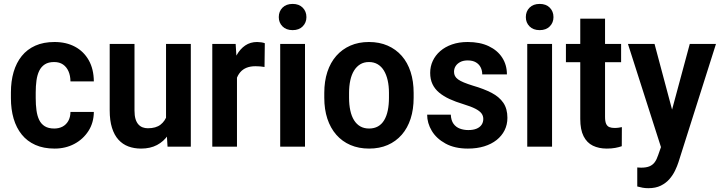

<svg xmlns="http://www.w3.org/2000/svg" viewBox="-20 -754 3708 987"><path d="M258.8 -93.3Q282.7 -93.3 301.3 -103Q319.8 -112.8 330.8 -131.8Q341.8 -150.9 342.3 -178.7H462.4Q461.9 -123 434.6 -80.6Q407.2 -38.1 362.1 -14.2Q316.9 9.8 260.7 9.8Q204.1 9.8 161.9 -9Q119.6 -27.8 91.8 -62.3Q64 -96.7 50 -144.3Q36.1 -191.9 36.1 -249.5V-278.8Q36.1 -336.4 50 -384Q64 -431.6 91.8 -466.1Q119.6 -500.5 161.6 -519.3Q203.6 -538.1 260.3 -538.1Q320.3 -538.1 365.5 -513.9Q410.6 -489.7 436.3 -444.3Q461.9 -398.9 462.4 -335.4H342.3Q341.8 -365.7 332 -387.7Q322.3 -409.7 304 -422.4Q285.6 -435.1 258.3 -435.1Q229 -435.1 210.4 -423.1Q191.9 -411.1 181.6 -389.9Q171.4 -368.7 167.5 -340.3Q163.6 -312 163.6 -278.8V-249.5Q163.6 -215.3 167.5 -186.8Q171.4 -158.2 181.4 -137.5Q191.4 -116.7 210.2 -105Q229 -93.3 258.8 -93.3Z M833.5 -125.5V-528.3H960.9V0H841.3ZM849.6 -234.9 888.2 -235.8Q888.2 -182.6 877.4 -137.7Q866.7 -92.8 844.2 -59.8Q821.8 -26.9 787.1 -8.5Q752.4 9.8 705.1 9.8Q669.4 9.8 639.9 -1.2Q610.4 -12.2 588.9 -35.9Q567.4 -59.6 555.7 -96.9Q543.9 -134.3 543.9 -187V-528.3H671.4V-186Q671.4 -160.2 676.5 -142.8Q681.6 -125.5 691.2 -114.7Q700.7 -104 713.1 -99.4Q725.6 -94.7 740.2 -94.7Q781.7 -94.7 805.4 -113.3Q829.1 -131.8 839.4 -163.6Q849.6 -195.3 849.6 -234.9Z M1198.2 -419.4V0H1071.3V-528.3H1191.4ZM1341.3 -531.7 1339.8 -409.7Q1330.1 -411.6 1317.4 -412.6Q1304.7 -413.6 1293.5 -413.6Q1267.1 -413.6 1247.6 -405.8Q1228 -397.9 1215.1 -382.8Q1202.1 -367.7 1195.3 -346.4Q1188.5 -325.2 1187 -297.9L1160.6 -301.8Q1160.6 -352.5 1169.7 -395.5Q1178.7 -438.5 1196.5 -470.5Q1214.4 -502.4 1240.7 -520.3Q1267.1 -538.1 1301.8 -538.1Q1311.5 -538.1 1323.2 -536.4Q1335 -534.7 1341.3 -531.7Z M1547.9 -528.3V0H1420.4V-528.3ZM1413.1 -666Q1413.1 -695.3 1432.1 -714.6Q1451.2 -733.9 1484.4 -733.9Q1517.1 -733.9 1536.1 -714.6Q1555.2 -695.3 1555.2 -666Q1555.2 -637.7 1536.1 -618.4Q1517.1 -599.1 1484.4 -599.1Q1451.2 -599.1 1432.1 -618.4Q1413.1 -637.7 1413.1 -666Z M1647 -251.5V-276.4Q1647 -335.9 1662.8 -384.3Q1678.7 -432.6 1708.7 -466.8Q1738.8 -501 1781 -519.5Q1823.2 -538.1 1876.5 -538.1Q1930.2 -538.1 1972.7 -519.5Q2015.1 -501 2045.2 -466.8Q2075.2 -432.6 2090.8 -384.3Q2106.4 -335.9 2106.4 -276.4V-251.5Q2106.4 -191.9 2090.8 -143.8Q2075.2 -95.7 2045.2 -61.3Q2015.1 -26.9 1972.9 -8.5Q1930.7 9.8 1877.4 9.8Q1824.2 9.8 1781.5 -8.5Q1738.8 -26.9 1708.7 -61.3Q1678.7 -95.7 1662.8 -143.8Q1647 -191.9 1647 -251.5ZM1774.4 -276.4V-251.5Q1774.4 -215.3 1780.8 -186Q1787.1 -156.7 1800 -136Q1813 -115.2 1832.3 -104.2Q1851.6 -93.3 1877.4 -93.3Q1903.3 -93.3 1922.9 -104.2Q1942.4 -115.2 1954.8 -136Q1967.3 -156.7 1973.4 -186Q1979.5 -215.3 1979.5 -251.5V-276.4Q1979.5 -312 1972.9 -341.1Q1966.3 -370.1 1953.6 -391.1Q1940.9 -412.1 1921.6 -423.6Q1902.3 -435.1 1876.5 -435.1Q1851.1 -435.1 1832 -423.6Q1813 -412.1 1800 -391.1Q1787.1 -370.1 1780.8 -341.1Q1774.4 -312 1774.4 -276.4Z M2464.4 -142.6Q2464.4 -158.7 2455.1 -171.1Q2445.8 -183.6 2423.6 -195.1Q2401.4 -206.5 2361.3 -218.8Q2322.3 -230.5 2291 -244.9Q2259.8 -259.3 2237.3 -278.1Q2214.8 -296.9 2203.1 -321.8Q2191.4 -346.7 2191.4 -379.4Q2191.4 -412.1 2204.6 -440.7Q2217.8 -469.2 2242.9 -491.2Q2268.1 -513.2 2303.7 -525.6Q2339.4 -538.1 2384.3 -538.1Q2447.3 -538.1 2492.4 -516.6Q2537.6 -495.1 2561.8 -457.5Q2585.9 -419.9 2585.9 -371.6H2459Q2459 -391.6 2450.9 -407.7Q2442.9 -423.8 2426.3 -433.6Q2409.7 -443.4 2384.3 -443.4Q2361.8 -443.4 2346.2 -435.3Q2330.6 -427.2 2322.3 -414.3Q2314 -401.4 2314 -384.8Q2314 -373 2318.8 -363.5Q2323.7 -354 2334.7 -345.9Q2345.7 -337.9 2364.5 -330.1Q2383.3 -322.3 2411.6 -313.5Q2467.3 -297.4 2506.8 -276.9Q2546.4 -256.3 2567.4 -225.6Q2588.4 -194.8 2588.4 -148.4Q2588.4 -113.3 2574 -84.5Q2559.6 -55.7 2533 -34.4Q2506.3 -13.2 2469 -1.7Q2431.6 9.8 2385.3 9.8Q2317.4 9.8 2270.5 -15.9Q2223.6 -41.5 2199.7 -81.3Q2175.8 -121.1 2175.8 -164.6H2297.4Q2298.8 -134.8 2311.5 -117.4Q2324.2 -100.1 2344.2 -92.8Q2364.3 -85.4 2387.2 -85.4Q2412.6 -85.4 2429.7 -92.5Q2446.8 -99.6 2455.6 -112.5Q2464.4 -125.5 2464.4 -142.6Z M2817.9 -528.3V0H2690.4V-528.3ZM2683.1 -666Q2683.1 -695.3 2702.1 -714.6Q2721.2 -733.9 2754.4 -733.9Q2787.1 -733.9 2806.2 -714.6Q2825.2 -695.3 2825.2 -666Q2825.2 -637.7 2806.2 -618.4Q2787.1 -599.1 2754.4 -599.1Q2721.2 -599.1 2702.1 -618.4Q2683.1 -637.7 2683.1 -666Z M3172.9 -528.3V-434.1H2889.2V-528.3ZM2962.9 -658.2H3090.3V-153.3Q3090.3 -129.9 3095.9 -117.4Q3101.6 -105 3112.5 -100.6Q3123.5 -96.2 3139.2 -96.2Q3150.9 -96.2 3160.6 -97.7Q3170.4 -99.1 3176.8 -100.6L3176.3 -2.4Q3161.1 2.9 3142.6 6.3Q3124 9.8 3099.1 9.8Q3058.6 9.8 3027.8 -5.1Q2997.1 -20 2980 -53.7Q2962.9 -87.4 2962.9 -142.6Z M3399.4 -59.1 3525.9 -528.3H3660.6L3467.8 79.6Q3461.4 99.6 3450.4 122.6Q3439.5 145.5 3421.6 166.3Q3403.8 187 3377.2 200.2Q3350.6 213.4 3313 213.4Q3295.9 213.4 3283.2 210.9Q3270.5 208.5 3255.9 204.6V106.9Q3260.7 106.9 3266.1 107.4Q3271.5 107.9 3275.9 107.9Q3301.8 107.9 3318.4 101.1Q3335 94.2 3345.5 80.1Q3356 65.9 3363.3 43.5ZM3344.7 -528.3 3448.2 -140.6 3468.3 -2 3381.3 13.2 3208 -528.3Z"/></svg>

Font: Roboto SemiCondensed SemiBold
Style: Regular
Weight: 600
Width: 4
Designer: Christian Robertson
Foundry: Google
Version: Version 3.009; 2024